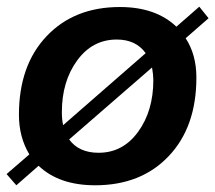

<svg xmlns="http://www.w3.org/2000/svg" viewBox="-34 -547 647 577"><path d="M15.1 9.8 -14.2 -23.9 54.2 -83Q22.9 -134.8 22.9 -202.1Q22.9 -350.6 106 -438.2Q189 -525.9 326.2 -525.9Q434.1 -525.9 496.1 -466.8L564.9 -526.9L592.8 -492.2L523.9 -432.1Q556.2 -382.8 556.2 -314Q556.2 -165.5 473.1 -77.9Q390.1 9.8 252 9.8Q143.6 9.8 82 -48.8ZM262.2 -87.9Q335.4 -87.9 381.1 -150.9Q426.8 -213.9 426.8 -306.2Q426.8 -321.8 422.9 -344.2L173.8 -127.9Q203.1 -87.9 262.2 -87.9ZM151.9 -210Q151.9 -187 155.8 -170.9L403.8 -387.2Q374.5 -428.2 316.9 -428.2Q243.7 -428.2 197.8 -365.2Q151.9 -302.2 151.9 -210Z"/></svg>

Font: Creato Display
Style: Bold Italic
Weight: 700
Italic angle: -10°
Version: Version 1.000